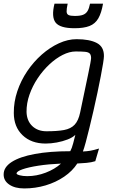

<svg xmlns="http://www.w3.org/2000/svg" viewBox="-21 -852 641 1078"><path d="M115 206Q62.5 206 30.8 184.2Q-1 162.5 -0.5 127Q-0.5 86.5 45 57.2Q90.5 28 174.8 12.5Q259 -3 373.5 -3Q383 -20.5 389.8 -47.2Q396.5 -74 402 -95Q387 -80 358.8 -69Q330.5 -58 297.8 -52Q265 -46 235 -46Q154.5 -46 105.5 -93Q56.5 -140 56.5 -218Q56 -279.5 76.2 -339.8Q96.5 -400 132.2 -452.8Q168 -505.5 213.8 -545.8Q259.5 -586 309.8 -609Q360 -632 409 -632Q482 -632 522.8 -610.5Q563.5 -589 562.5 -536Q562.5 -526.5 557.8 -496.5Q553 -466.5 544.8 -423.8Q536.5 -381 526 -331Q515.5 -281 503.8 -230.2Q492 -179.5 481 -134Q470 -88.5 460.5 -53.5Q451 -18.5 444.5 -1.5Q467.5 -2.5 486.5 -5.8Q505.5 -9 535 -18L514 53Q492 60 464.5 62.5Q437 65 413 66Q385.5 108.5 339.2 140Q293 171.5 235.2 188.8Q177.5 206 115 206ZM132 137Q184.5 137 235.5 117.5Q286.5 98 321.5 66.5Q251 69.5 194.8 78.2Q138.5 87 105.5 98.5Q72.5 110 72 122Q72 127.5 89.5 132.2Q107 137 132 137ZM240 -115Q300.5 -115 338.5 -122Q376.5 -129 398 -151.8Q419.5 -174.5 429 -220.5Q458.5 -362 474.2 -436.5Q490 -511 490.5 -526.5Q490 -544.5 482.2 -552Q474.5 -559.5 456.2 -561.2Q438 -563 404 -563Q369 -563 330.5 -543.5Q292 -524 255.8 -490Q219.5 -456 190.5 -412.5Q161.5 -369 144.5 -320.5Q127.5 -272 128 -223.5Q129.5 -173.5 160.2 -144.2Q191 -115 240 -115ZM397.5 -693.5Q316 -693.5 291.2 -725.2Q266.5 -757 285 -831.5H359Q352.5 -802 353 -787.2Q353.5 -772.5 364.2 -767.5Q375 -762.5 399.5 -762.5Q429 -762.5 445.5 -769Q462 -775.5 470.8 -790.5Q479.5 -805.5 484.5 -831.5H557.5Q548.5 -779 531 -748.8Q513.5 -718.5 481.5 -706Q449.5 -693.5 397.5 -693.5Z"/></svg>

Font: Victor Mono Thin
Style: Italic
Weight: 100
Italic angle: -12°
Monospace: yes
Designer: Rune Bjørnerås
Version: Version 1.561;gftools[0.9.30]